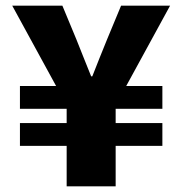

<svg xmlns="http://www.w3.org/2000/svg" viewBox="-20 -654 640 674"><path d="M214 0V-142H50V-222H214V-272H50V-352H177L23 -634H199L248 -516Q255 -499 272.5 -454.5Q290 -410 300 -386H304Q312 -407 329.5 -450.5Q347 -494 356 -516L405 -634H577L423 -352H550V-272H386V-222H550V-142H386V0Z"/></svg>

Font: TypoPRO Source Code Pro
Style: Regular
Weight: 900
Monospace: yes
Designer: Paul D. Hunt, Teo Tuominen
Foundry: Adobe Systems Incorporated
Version: Version 2.010;PS 1.0;hotconv 1.0.84;makeotf.lib2.5.63406